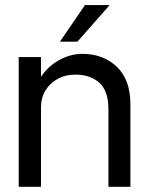

<svg xmlns="http://www.w3.org/2000/svg" viewBox="-20 -720 573 740"><path d="M402.7 -700.5H307.5L211.1 -559.5H278.5ZM397.9 -299.5V0H482.6V-317.8Q482.6 -412.5 430.5 -462.4Q378.3 -512.4 297.3 -512.4Q251.6 -512.4 207.8 -488.4Q164 -464.4 135.2 -419.6Q106.5 -374.9 106.1 -312.4L138 -306.5Q138 -343.4 155.4 -371.7Q172.7 -400 202.6 -416.2Q232.4 -432.4 269.9 -432.4Q328.4 -432.4 363.1 -400.8Q397.9 -369.1 397.9 -299.5ZM52.1 -500V0H138V-500Z"/></svg>

Font: Overused Grotesk Light
Style: Regular
Weight: 300
Designer: RandomMaerks
Version: Version 0.005